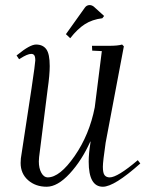

<svg xmlns="http://www.w3.org/2000/svg" viewBox="-20 -710 561 741"><path d="M234.4 -578.1 307.6 -680.7Q314.5 -690.4 326.2 -690.4Q334 -690.4 341.8 -684.6L381.8 -648.4L375 -639.6Q335.9 -634.8 307.6 -616.7Q279.3 -598.6 251 -562.5ZM43.9 -496.1 47.9 -499Q95.7 -538.1 119.1 -538.1Q145.5 -538.1 158.7 -520Q171.9 -502 171.9 -455.1Q171.9 -420.9 164.1 -367.2L130.9 -103.5Q129.9 -94.7 129.9 -86.9Q129.9 -60.5 139.6 -43Q149.4 -25.4 164.1 -25.4Q210.9 -25.4 268.1 -107.9Q325.2 -190.4 345.7 -295.9L373 -512.7L335.9 -514.6L335 -533.2H401.4Q434.6 -533.2 451.2 -538.1L458 -531.2L387.7 -159.2Q377 -85.9 377 -66.4Q377 -42 383.8 -33.7Q390.6 -25.4 403.3 -25.4Q433.6 -25.4 511.7 -91.8L521.5 -79.1Q420.9 10.7 377 10.7Q322.3 10.7 322.3 -85.9Q322.3 -118.2 329.1 -159.2V-165Q295.9 -90.8 249 -40Q202.1 10.7 160.2 10.7Q117.2 10.7 88.4 -14.6Q59.6 -40 59.6 -81.1Q59.6 -88.9 60.5 -98.6L101.6 -368.2Q116.2 -466.8 116.2 -476.6Q116.2 -491.2 112.3 -496.6Q108.4 -502 100.6 -502Q85.9 -502 58.6 -484.4L53.7 -481.4Z"/></svg>

Font: Kleymisska
Style: Regular
Weight: 500
Italic angle: -8°
Designer: gluk
Foundry: gluk
Version: Version 0.298